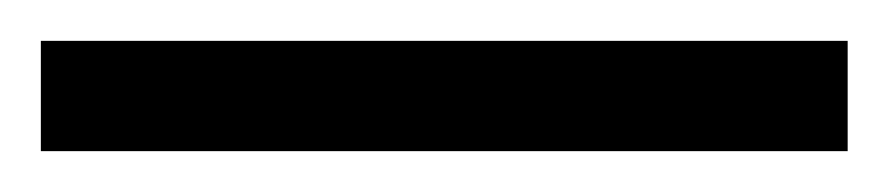

<svg xmlns="http://www.w3.org/2000/svg" viewBox="-24 63 435 94"><path d="M-4 137V83H391V137Z"/></svg>

Font: Noto Serif Ethiopic Condensed Light
Style: Regular
Weight: 300
Width: 3
Designer: Monotype Design Team
Foundry: Monotype Imaging Inc.
Version: Version 2.102